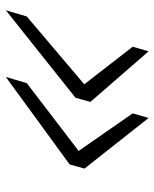

<svg xmlns="http://www.w3.org/2000/svg" viewBox="44 -555 526 654"><g transform="rotate(90 307.0 -228.0)"><path d="M540 -202.1 242.2 15.1 263.2 -56.2 494.1 -232.9 366.2 -417 381.8 -471.2 554.2 -252.9ZM313 -222.2 15.1 15.1 36.1 -56.2 267.1 -252 139.2 -417 154.8 -471.2 327.1 -272.9Z"/></g></svg>

Font: IntelOne Mono Light
Style: Italic
Weight: 300
Italic angle: -16°
Designer: Fred Shallcrass
Foundry: Frere-Jones Type LLC
Version: Version 1.200;hotconv 1.1.0;makeotfexe 2.6.0;FJTRelease1.2